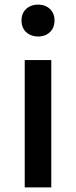

<svg xmlns="http://www.w3.org/2000/svg" viewBox="-20 -811 328 831"><path d="M202 -275V-551H87V0H144H202ZM93 -672C106 -660 124 -653 145 -653C166 -653 184 -660 196 -672C209 -684 216 -702 216 -723C216 -763 187 -791 145 -791C102 -791 73 -763 73 -723C73 -702 80 -684 93 -672Z"/></svg>

Font: GenSekiGothic2 TW M
Style: Regular
Weight: 500
Version: Version 2.100;PS 2.1;hotconv 16.6.51;makeotf.lib2.5.65220 DE